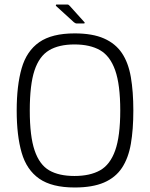

<svg xmlns="http://www.w3.org/2000/svg" viewBox="-20 -824 665 851"><path d="M54 -334Q54 -445 76 -521.5Q98 -598 154 -637Q210 -676 311 -676Q390 -676 441 -653.5Q492 -631 520.5 -588.5Q549 -546 560 -482Q571 -418 571 -334Q571 -250 560 -186.5Q549 -123 520.5 -80Q492 -37 441 -15Q390 7 311 7Q210 7 154 -32Q98 -71 76 -147Q54 -223 54 -334ZM112 -334Q112 -220 133.5 -157Q155 -94 198 -69Q241 -44 310 -44Q379 -44 423.5 -69Q468 -94 490.5 -157Q513 -220 513 -334Q513 -449 490.5 -512.5Q468 -576 423.5 -601.5Q379 -627 310 -627Q241 -627 197.5 -601Q154 -575 133 -512Q112 -449 112 -334ZM319 -720Q316 -720 314 -721.5Q312 -723 308 -725L228 -798Q227 -800 228 -802Q229 -804 230 -804H278Q282 -804 284 -802.5Q286 -801 289 -798L353 -727Q356 -724 355.5 -722Q355 -720 351 -720Z"/></svg>

Font: Glory Thin Light
Style: Regular
Weight: 300
Version: Version 1.011